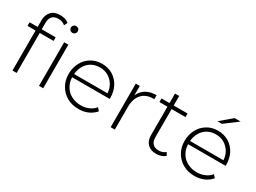

<svg xmlns="http://www.w3.org/2000/svg" viewBox="-42 -1367 2660 1992"><g transform="rotate(30 1287.5 -371.0)"><path d="M263 -703Q165 -703 165 -598V-522H332V-479H166V0H116V-479H20V-522H116V-602Q116 -667 154 -707Q191 -746 261 -746Q289 -746 319 -738Q345 -729 364 -712L344 -674Q312 -703 263 -703Z M434 0V-522H484V0ZM430 -661Q418 -672 418 -689Q418 -706 430 -718Q442 -730 459 -730Q475 -730 488 -719Q500 -707 500 -690Q500 -673 488 -661Q476 -649 459 -649Q442 -649 430 -661Z M1137 -263 1136 -249H687Q688 -189 718 -141Q746 -93 797 -67Q847 -41 908 -41Q961 -41 1003 -60Q1047 -78 1075 -114L1104 -81Q1069 -40 1019 -18Q968 4 907 4Q829 4 768 -30Q708 -64 673 -124Q638 -185 638 -261Q638 -336 671 -398Q702 -457 760 -492Q816 -526 888 -526Q959 -526 1016 -493Q1073 -458 1105 -399Q1137 -338 1137 -263ZM888 -482Q833 -482 789 -458Q744 -432 719 -389Q693 -345 688 -288H1088Q1085 -345 1058 -388Q1031 -431 987 -457Q944 -482 888 -482Z M1340 -408Q1364 -464 1415 -496Q1466 -526 1539 -526V-477L1527 -478Q1440 -478 1391 -424Q1342 -369 1342 -272V0H1292V-522H1340Z M1924 -68 1945 -33Q1925 -15 1898 -6Q1871 4 1838 4Q1771 4 1733 -34Q1696 -71 1696 -138V-479H1600V-522H1696V-636H1746V-522H1912V-479H1746V-143Q1746 -91 1771 -66Q1795 -39 1843 -39Q1892 -39 1924 -68Z M2526 -263 2525 -249H2076Q2077 -189 2107 -141Q2135 -93 2186 -67Q2236 -41 2297 -41Q2350 -41 2392 -60Q2436 -78 2464 -114L2493 -81Q2458 -40 2408 -18Q2357 4 2296 4Q2218 4 2157 -30Q2097 -64 2062 -124Q2027 -185 2027 -261Q2027 -336 2060 -398Q2091 -457 2149 -492Q2205 -526 2277 -526Q2348 -526 2405 -493Q2462 -458 2494 -399Q2526 -338 2526 -263ZM2277 -482Q2222 -482 2178 -458Q2133 -432 2108 -389Q2082 -345 2077 -288H2477Q2474 -345 2447 -388Q2420 -431 2376 -457Q2333 -482 2277 -482ZM2220 -607 2359 -725H2431L2274 -607Z"/></g></svg>

Font: Montserrat Light Alt1
Style: Light
Weight: 500
Designer: Differentunic
Foundry: Julieta Ulanovsky
Version: 0.1